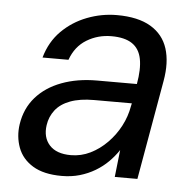

<svg xmlns="http://www.w3.org/2000/svg" viewBox="-44 -578 639 634"><g transform="rotate(5 275.0 -260.5)"><path d="M183 12Q123 12 87 -10Q51 -32 37.5 -68.5Q24 -105 30 -146Q38 -199 70.5 -236Q103 -273 155 -292.5Q207 -312 272 -312H404Q413 -362 406.5 -395.5Q400 -429 375.5 -445.5Q351 -462 307 -462Q262 -462 225 -439.5Q188 -417 172 -372H86Q101 -425 136.5 -460.5Q172 -496 220 -514.5Q268 -533 319 -533Q389 -533 431 -508Q473 -483 487.5 -437.5Q502 -392 491 -330L433 0H358L368 -90Q354 -69 335.5 -50.5Q317 -32 293.5 -18Q270 -4 242.5 4Q215 12 183 12ZM207 -59Q241 -59 271.5 -74Q302 -89 327 -114.5Q352 -140 368.5 -171.5Q385 -203 391 -238L393 -247H268Q221 -247 189 -235Q157 -223 140 -201Q123 -179 119 -151Q113 -110 136 -84.5Q159 -59 207 -59Z"/></g></svg>

Font: DM Sans 10pt
Style: Italic
Weight: 400
Italic angle: -10°
Version: Version 4.004;gftools[0.9.30]